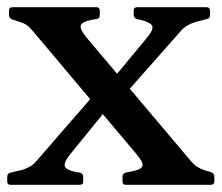

<svg xmlns="http://www.w3.org/2000/svg" viewBox="-22 -513 615 533"><path d="M327 0Q318 0 318 -10V-22Q318 -32 328 -34L342 -37Q371 -42 373.5 -52.5Q376 -63 357 -85L69 -427Q61 -437 52.5 -443Q44 -449 33 -452L12 -459Q3 -462 3 -472V-484Q3 -493 13 -493H246Q255 -493 255 -483V-471Q255 -461 245 -460L232 -458Q204 -452 202 -441.5Q200 -431 218 -409L507 -67Q516 -56 525.5 -50Q535 -44 547 -40L564 -35Q573 -32 573 -22V-9Q573 0 563 0ZM7 0Q-2 0 -2 -10V-22Q-2 -32 8 -34L42 -42Q53 -46 62 -51Q71 -56 80 -67L245 -257H313L173 -85Q154 -61 158 -51Q162 -41 190 -35L200 -34Q209 -31 209 -22V-9Q209 0 199 0ZM385 -407Q405 -431 400.5 -441Q396 -451 368 -458L358 -460Q349 -463 349 -472V-484Q349 -493 359 -493H551Q561 -493 561 -483V-471Q561 -461 551 -460L521 -452Q508 -448 498.5 -442.5Q489 -437 480 -427L328 -255H259Z"/></svg>

Font: Hahmlet Medium
Style: Regular
Weight: 500
Version: Version 1.002